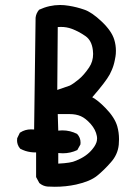

<svg xmlns="http://www.w3.org/2000/svg" viewBox="-20 -734 540 753"><path d="M121.6 -39.6V-136.2Q120.6 -136.2 117.7 -136.2Q114.7 -136.2 109.9 -136.5Q105 -136.7 99.9 -137.5Q94.7 -138.2 89.6 -139.4Q84.5 -140.6 79.6 -142.1Q69.3 -145.5 59.1 -150.9Q51.8 -159.7 49.3 -168Q46.9 -176.3 46.9 -181.9Q46.9 -187.5 47.4 -191.9L58.1 -213.9L59.6 -214.4Q78.1 -226.6 101.6 -226.6Q107.4 -226.6 113.8 -226.1L119.6 -664.6Q121.6 -682.1 133.3 -695.8Q173.3 -714.4 215.8 -714.4Q232.4 -714.4 250 -711.4Q280.8 -706.5 310.1 -696.3Q339.8 -686.5 378.9 -649.4Q418 -612.3 428.2 -578.1Q434.6 -557.1 434.6 -534.7Q434.6 -521.5 432.9 -512.2Q431.2 -502.9 430.2 -497.8Q429.2 -492.7 428 -487.8Q426.8 -482.9 425.3 -478Q423.8 -473.1 422.1 -468.5Q420.4 -463.9 418.5 -459.5Q414.6 -450.2 410.2 -441.9Q394.5 -413.1 341.8 -352.5Q364.3 -340.8 394.5 -309.6Q429.7 -273.4 439.9 -238.8Q446.8 -214.4 446.8 -188Q446.8 -177.2 445.8 -166.5Q441.9 -127.4 414.6 -97.2Q388.7 -67.4 361.1 -44.9Q333.5 -22.5 278.8 -10.3Q238.3 -1.5 194.8 -1.5Q175.8 -1.5 165.5 -2.4Q147.9 -4.4 134.3 -16.1ZM359.9 -200.2Q355.5 -225.1 335.9 -247.6Q315.9 -270 297.1 -278.3Q278.3 -286.6 252.9 -286.6H206.5L208.5 -221.7Q216.3 -222.7 224.1 -222.7Q255.9 -222.7 282.7 -208.5Q295.9 -194.3 295.9 -174.8Q295.9 -171.4 295.4 -167.5L283.2 -145.5Q256.3 -132.8 226.1 -132.8Q217.3 -132.8 208.5 -133.8V-92.3Q259.3 -94.7 276.9 -103.5Q276.9 -103.5 277.3 -103.5Q319.8 -120.6 342.3 -148.9Q350.1 -158.2 354.5 -167Q358.9 -175.8 359.9 -181.9Q360.8 -188 360.8 -192.1Q360.8 -196.3 359.9 -200.2ZM345.2 -522.5Q345.2 -529.3 344.2 -537.1Q339.8 -575.2 315.4 -592.3Q289.6 -610.4 261.2 -621.1Q241.2 -628.4 218.8 -628.4Q212.4 -628.4 206.5 -627.9L204.6 -381.3Q237.8 -392.6 253.9 -398.4Q267.6 -405.3 288.6 -422.6Q309.6 -439.9 329.6 -469.7Q345.2 -492.7 345.2 -522.5Z"/></svg>

Font: Bakudai
Style: Medium
Weight: 500
Version: Version 1.48